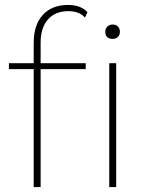

<svg xmlns="http://www.w3.org/2000/svg" viewBox="-20 -755 575 775"><path d="M256 -710Q203 -710 173.5 -676.5Q144 -643 144 -582V-500H326V-476H144V0H116V-476H16V-500H116V-583Q116 -654 152.5 -694.5Q189 -735 255 -735Q306 -735 333 -706L323 -684Q300 -710 256 -710ZM435 -598Q405 -598 405 -627Q405 -640 413.5 -648Q422 -656 435 -656Q448 -656 456 -648Q464 -640 464 -627Q464 -614 456 -606Q448 -598 435 -598ZM421 0V-500H449V0Z"/></svg>

Font: Elaine Sans ExtraLight
Style: Regular
Weight: 275
Designer: Wei Huang
Foundry: Wei Huang
Version: Version 2.001;December 24, 2019;FontCreator 12.0.0.2547 64-b